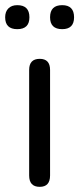

<svg xmlns="http://www.w3.org/2000/svg" viewBox="-33 -719 307 744"><path d="M208 -606Q161 -606 161 -652Q161 -699 208 -699Q254 -699 254 -652Q254 -606 208 -606ZM-13 -652Q-13 -674 -0.5 -686.5Q12 -699 34 -699Q81 -699 81 -652Q81 -606 34 -606Q-13 -606 -13 -652ZM121 5Q80 5 80 -39V-448Q80 -491 121 -491Q161 -491 161 -448V-39Q161 5 121 5Z"/></svg>

Font: Nunito
Style: Regular
Weight: 400
Designer: Vernon Adams
Foundry: Vernon Adams
Version: Version 3.602